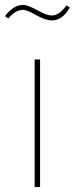

<svg xmlns="http://www.w3.org/2000/svg" viewBox="-23 -761 304 781"><path d="M188 -678Q162 -678 124 -699.5Q86 -721 71 -721Q40 -721 11 -686L-3 -695Q31 -741 71 -741Q90 -741 128.5 -719.5Q167 -698 188 -698Q218 -698 247 -739L261 -731Q232 -678 188 -678ZM140 -519V0H118V-519Z"/></svg>

Font: FiraGO Thin
Style: Regular
Weight: 100
Designer: bBox Type
Foundry: bBox Type GmbH
Version: Version 1.001;PS 001.001;hotconv 1.0.88;makeotf.lib2.5.64775